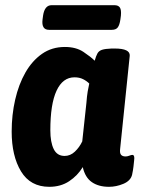

<svg xmlns="http://www.w3.org/2000/svg" viewBox="-20 -712 545 740"><path d="M170 8Q97 8 61 -51.5Q25 -111 25 -205Q25 -269 38.5 -328Q52 -387 78 -432.5Q104 -478 142 -504.5Q180 -531 230 -531Q273 -531 301.5 -512Q330 -493 345 -478Q350 -496 355.5 -506Q361 -516 373 -520Q385 -524 410 -525H422Q482 -525 480 -497L443 -138Q441 -122 446.5 -115.5Q452 -109 464 -109Q471 -109 478.5 -112Q486 -115 490 -115Q500 -115 497 -94Q496 -84 494.5 -70.5Q493 -57 489 -38Q483 -15 455.5 -3.5Q428 8 400 8Q360 8 334 -10Q308 -28 299 -68Q279 -35 246.5 -13.5Q214 8 170 8ZM229 -111Q251 -111 268.5 -127.5Q286 -144 297 -167L313 -315Q315 -342 318 -359.5Q321 -377 324 -390Q314 -400 300 -407Q286 -414 267 -414Q222 -414 198 -362.5Q174 -311 174 -210Q174 -164 187 -137.5Q200 -111 229 -111ZM169 -597Q139 -597 144 -637L146 -652Q152 -692 179 -692H421Q436 -692 442 -683Q448 -674 446 -652L444 -637Q441 -616 434 -606.5Q427 -597 411 -597Z"/></svg>

Font: Asap Semi Condensed Semi Condensed Regular
Style: Bold Italic
Weight: 700
Width: 4
Italic angle: -6°
Designer: Pablo Cosgaya
Foundry: Omnibus-Type
Version: Version 3.001; ttfautohint (v1.8.4.7-5d5b)